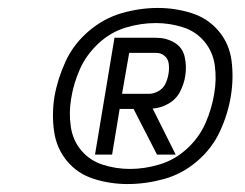

<svg xmlns="http://www.w3.org/2000/svg" viewBox="-20 -891 616 483"><path d="M301 -428Q346 -428 392 -440.5Q438 -453 476 -485.5Q514 -518 534 -562Q554 -606 561 -651Q568 -695 562.5 -738Q557 -781 530 -813Q503 -845 462 -858Q421 -871 377 -871Q332 -871 286.5 -858Q241 -845 203 -812.5Q165 -780 145 -736.5Q125 -693 117 -648Q110 -604 116 -561Q122 -518 148.5 -486Q175 -454 216 -441Q257 -428 301 -428ZM307 -466Q272 -466 239 -476.5Q206 -487 184.5 -512.5Q163 -538 158 -573Q153 -608 159 -643Q165 -681 181 -717Q197 -753 227.5 -781.5Q258 -810 296 -821.5Q334 -833 372 -833Q407 -833 440 -822.5Q473 -812 494.5 -786Q516 -760 520.5 -725.5Q525 -691 519 -656Q513 -618 497 -581.5Q481 -545 450.5 -517Q420 -489 382 -477.5Q344 -466 307 -466ZM219 -502H262L281 -617H316L375 -502H422L364 -618Q384 -619 403.5 -630Q423 -641 433 -660.5Q443 -680 446 -700Q450 -725 444.5 -748.5Q439 -772 418.5 -784Q398 -796 373 -796H268ZM287 -655 305 -758H373Q385 -758 394 -750.5Q403 -743 404.5 -730.5Q406 -718 404 -706Q402 -693 396.5 -681Q391 -669 379 -662Q367 -655 355 -655Z"/></svg>

Font: Iosevka Sparkle Light
Style: Italic
Weight: 300
Italic angle: -9°
Designer: Belleve Invis
Foundry: Belleve Invis
Version: Version 4.5.0; ttfautohint (v1.8.3)